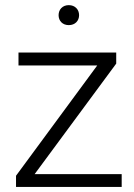

<svg xmlns="http://www.w3.org/2000/svg" viewBox="-20 -735 527 755"><path d="M116.2 -50.3 437 -484.9V-528.3H52.7V-477.5H362.3L43 -43.9V0H458.5V-50.3ZM210.4 -675.3C210.4 -653.3 225.6 -636.2 250.5 -636.2C275.4 -636.2 291 -653.3 291 -675.3C291 -697.3 275.4 -714.8 250.5 -714.8C225.6 -714.8 210.4 -697.3 210.4 -675.3Z"/></svg>

Font: Vazirmatn ExtraLight
Style: Regular
Weight: 200
Designer: Saber Rastikerdar
Foundry: Saber Rastikerdar
Version: Version 33.003